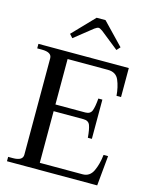

<svg xmlns="http://www.w3.org/2000/svg" viewBox="-135 -1019 877 1106"><g transform="rotate(15 303.5 -466.0)"><path d="M196 -782 177 -803 301 -932H354L478 -803L459 -782L351 -868Q335 -879 328 -879Q319 -879 304 -868ZM571 -179 554 0H16V-26H44Q103 -26 103 -62V-637Q103 -673 44 -673H16V-700H555V-527H528Q524 -579 507 -619Q490 -659 441 -659H201V-388H379Q409 -388 418 -411.5Q427 -435 431 -485H455V-251H431Q427 -301 418 -324.5Q409 -348 379 -348H201V-40H456Q499 -40 518.5 -81.5Q538 -123 544 -179Z"/></g></svg>

Font: TavirajRegular
Style: Regular
Weight: 400
Designer: Katatrad Team
Foundry: CadsonDemak
Version: Version 1.000